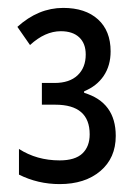

<svg xmlns="http://www.w3.org/2000/svg" viewBox="-20 -873 354 486"><path d="M260 -743Q260 -707 242.5 -681Q225 -655 193 -642V-638Q273 -614 273 -529Q273 -473 234 -440Q195 -407 131 -407Q76 -407 28 -431V-496Q73 -467 131 -467Q170 -467 188.5 -484.5Q207 -502 207 -533Q207 -608 120 -608H86V-663H118Q156 -663 176.5 -682.5Q197 -702 197 -735Q197 -763 180.5 -778.5Q164 -794 134 -794Q94 -794 56 -759L24 -805Q77 -853 140 -853Q196 -853 228 -824Q260 -795 260 -743Z"/></svg>

Font: Noto Sans UI Cond
Style: Regular
Weight: 400
Width: 3
Designer: Monotype Design Team
Foundry: Monotype Imaging Inc.
Version: Version 1.001